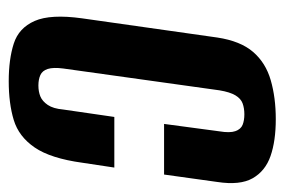

<svg xmlns="http://www.w3.org/2000/svg" viewBox="-126 -514 652 440"><g transform="rotate(90 200.0 -294.0)"><path d="M166 12Q116 12 80 0.5Q44 -11 28 -47.5Q12 -84 22 -156L66 -466Q74 -519 99 -548Q124 -577 164 -588.5Q204 -600 253 -600Q303 -600 337.5 -588Q372 -576 388.5 -547Q405 -518 397 -466L380 -344H264L281 -471Q285 -495 280.5 -507.5Q276 -520 266 -524Q256 -528 242 -528Q228 -528 217 -524Q206 -520 198.5 -507.5Q191 -495 187 -471L137 -113Q134 -90 138 -77.5Q142 -65 152 -60.5Q162 -56 176 -56Q190 -56 201 -60.5Q212 -65 220.5 -77.5Q229 -90 231 -113L248 -230H364L353 -157Q343 -84 318 -47.5Q293 -11 255 0.5Q217 12 166 12Z"/></g></svg>

Font: Alumni Sans
Style: Bold Italic
Weight: 700
Italic angle: -8°
Designer: Robert E. Leuschke
Foundry: Robert E. Leuschke
Version: Version 1.016